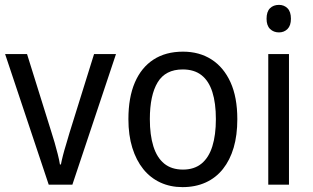

<svg xmlns="http://www.w3.org/2000/svg" viewBox="-20 -758 1284 788"><path d="M180 0 1 -536H91L190 -219Q197 -198 204 -173.5Q211 -149 217 -125.5Q223 -102 226 -83H230Q233 -99 238.5 -120.5Q244 -142 251.5 -166Q259 -190 265 -212L366 -536H456L277 0Z M954 -269Q954 -203 939 -152Q924 -101 895 -64.5Q866 -28 824 -9Q782 10 729 10Q679 10 638 -9Q597 -28 568 -64Q539 -100 523 -151.5Q507 -203 507 -269Q507 -358 533.5 -419.5Q560 -481 610 -513.5Q660 -546 731 -546Q798 -546 848 -514Q898 -482 926 -420.5Q954 -359 954 -269ZM595 -269Q595 -204 609.5 -157.5Q624 -111 654 -86.5Q684 -62 731 -62Q777 -62 807 -86.5Q837 -111 851.5 -157.5Q866 -204 866 -269Q866 -335 851.5 -380.5Q837 -426 807 -449.5Q777 -473 730 -473Q659 -473 627 -420Q595 -367 595 -269Z M1166 -536V0H1081V-536ZM1125 -738Q1146 -738 1160 -724Q1174 -710 1174 -681Q1174 -653 1160 -639Q1146 -625 1125 -625Q1103 -625 1088.5 -639Q1074 -653 1074 -681Q1074 -710 1088 -724Q1102 -738 1125 -738Z"/></svg>

Font: Noto Sans Arabic SemiCondensed
Style: Regular
Weight: 400
Width: 4
Designer: Monotype Design Team, Nadine Chahine, Nizar Qandah and Khaled Hosny
Foundry: Monotype Imaging Inc.
Version: Version 2.012